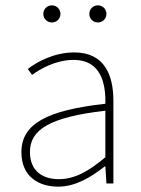

<svg xmlns="http://www.w3.org/2000/svg" viewBox="-20 -686 526 718"><path d="M198 12C262 12 322 -24 372 -64H374L378 0H404V-310C404 -406 370 -490 258 -490C180 -490 114 -452 84 -428L100 -406C130 -428 188 -462 256 -462C356 -462 376 -376 374 -298C158 -274 60 -224 60 -117C60 -26 124 12 198 12ZM200 -16C142 -16 92 -44 92 -118C92 -200 164 -248 374 -272V-98C310 -44 258 -16 200 -16ZM174 -602C192 -602 206 -616 206 -634C206 -652 192 -666 174 -666C156 -666 142 -652 142 -634C142 -616 156 -602 174 -602ZM346 -602C364 -602 378 -616 378 -634C378 -652 364 -666 346 -666C328 -666 314 -652 314 -634C314 -616 328 -602 346 -602Z"/></svg>

Font: Source Sans Pro ExtraLight
Style: Regular
Weight: 200
Designer: Paul D. Hunt
Foundry: Adobe Systems Incorporated
Version: Version 3.006;hotconv 1.0.111;makeotfexe 2.5.65597